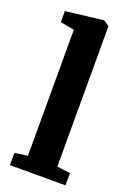

<svg xmlns="http://www.w3.org/2000/svg" viewBox="-156 -877 642 935"><g transform="rotate(20 165.0 -410.0)"><path d="M91 -72.5V-726L19 -739V-796.5L213 -819.5H215L243.5 -799.5V-72L312 -63.5V0H24V-63.5Z"/></g></svg>

Font: Merriweather ExtraBold
Style: Regular
Weight: 800
Version: Version 2.100